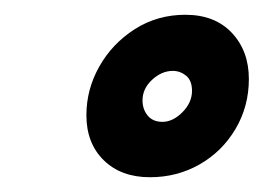

<svg xmlns="http://www.w3.org/2000/svg" viewBox="-20 -744 357 260"><path d="M183 -504Q144 -504 120.5 -527Q97 -550 97 -588Q97 -623 114.5 -654Q132 -685 162.5 -704.5Q193 -724 231 -724Q271 -724 294 -699.5Q317 -675 317 -637Q317 -600 299 -569.5Q281 -539 250.5 -521.5Q220 -504 183 -504ZM200 -579Q214 -579 227 -592Q240 -605 240 -621Q240 -635 232 -641.5Q224 -648 214 -648Q199 -648 186 -636Q173 -624 173 -608Q173 -596 180 -587.5Q187 -579 200 -579Z"/></svg>

Font: Raleway ExtraBold
Style: Italic
Weight: 800
Italic angle: -12°
Designer: Matt McInerney, Pablo Impallari, Rodrigo Fuenzalida
Foundry: Matt McInerney, Pablo Impallari, Rodrigo Fuenzalida
Version: Version 4.026